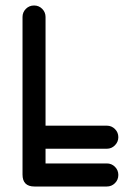

<svg xmlns="http://www.w3.org/2000/svg" viewBox="-20 -679 469 699"><path d="M368.8 -84Q386.2 -84 398.5 -71.8Q410.8 -59.5 410.8 -42Q410.8 -24.5 398.5 -12.2Q386.2 0 368.8 0H105.5Q62 0 62 -43.5V-617.2Q62 -634.5 74.2 -646.8Q86.5 -659 104 -659Q121.5 -659 133.6 -646.8Q145.8 -634.5 145.8 -617.2V-84ZM368.8 -221.5Q386.2 -221.5 398.5 -209.2Q410.8 -197 410.8 -179.5Q410.8 -162.8 398.5 -150.1Q386.2 -137.5 368.8 -137.5H104Q86.5 -137.5 74.2 -150.1Q62 -162.8 62 -179.5Q62 -197 74.2 -209.2Q86.5 -221.5 104 -221.5Z"/></svg>

Font: Libertine-Super Thin
Style: Regular
Weight: 100
Designer: Bastien Sozeau
Foundry: NBR — Bastien Sozeau
Version: Version 2.003;gftools[0.9.33]